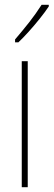

<svg xmlns="http://www.w3.org/2000/svg" viewBox="-20 -783 224 803"><path d="M96 0H71V-527H96ZM184 -756Q168 -732 145.5 -704Q123 -676 100 -650.5Q77 -625 57 -606H43V-618Q77 -658 103 -691Q129 -724 154 -763H184Z"/></svg>

Font: Noto Sans Telugu ExtraCondensed Thin
Style: Regular
Weight: 100
Width: 2
Designer: Jelle Bosma - Monotype Design Team
Foundry: Monotype Imaging Inc.
Version: Version 2.005; ttfautohint (v1.8.4.7-5d5b)